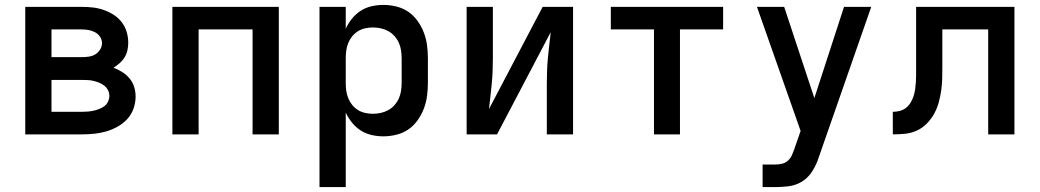

<svg xmlns="http://www.w3.org/2000/svg" viewBox="-20 -548 4240 783"><path d="M83 0V-520H314Q336 -520 358.5 -517.5Q381 -515 402.5 -507.5Q424 -500 443 -488Q462 -476 476 -458Q490 -440 496.5 -418Q503 -396 503 -374Q503 -358 499.5 -342.5Q496 -327 488 -314Q480 -301 468 -290.5Q456 -280 443 -272Q461 -265 478 -254.5Q495 -244 508 -228.5Q521 -213 527 -194Q533 -175 533 -155Q533 -129 524.5 -105Q516 -81 499 -62.5Q482 -44 459.5 -31.5Q437 -19 413 -12Q389 -5 364 -2.5Q339 0 314 0ZM190 -315H314Q328 -315 342 -317Q356 -319 368 -326Q380 -333 388 -345.5Q396 -358 396 -372Q396 -386 388 -398Q380 -410 367.5 -416.5Q355 -423 341.5 -425.5Q328 -428 314 -428H190ZM190 -92H314Q326 -92 338 -93Q350 -94 361.5 -96.5Q373 -99 384.5 -103.5Q396 -108 405.5 -115Q415 -122 420.5 -133.5Q426 -145 426 -157Q426 -169 420.5 -180Q415 -191 405.5 -198.5Q396 -206 385 -210.5Q374 -215 362 -218Q350 -221 338 -221.5Q326 -222 314 -222H190Z M683 0V-520H1117V0H1010V-428H790V0Z M1283 215V-520H1390V-431Q1400 -453 1415.5 -472Q1431 -491 1451 -504Q1471 -517 1495 -522.5Q1519 -528 1543 -528Q1570 -528 1596.5 -521.5Q1623 -515 1645 -500Q1667 -485 1683 -462.5Q1699 -440 1708.5 -415Q1718 -390 1721.5 -363.5Q1725 -337 1725 -310V-210Q1725 -183 1721.5 -156.5Q1718 -130 1708.5 -105Q1699 -80 1683 -57.5Q1667 -35 1645 -20Q1623 -5 1596.5 1.5Q1570 8 1543 8Q1519 8 1495 2.5Q1471 -3 1451 -16Q1431 -29 1415.5 -48Q1400 -67 1390 -89V215ZM1501 -84Q1517 -84 1533 -87.5Q1549 -91 1563.5 -99Q1578 -107 1589 -119.5Q1600 -132 1606.5 -146.5Q1613 -161 1615.5 -177.5Q1618 -194 1618 -210V-310Q1618 -326 1615.5 -342.5Q1613 -359 1606.5 -373.5Q1600 -388 1589 -400.5Q1578 -413 1563.5 -421Q1549 -429 1533 -432.5Q1517 -436 1501 -436Q1485 -436 1469 -432.5Q1453 -429 1439.5 -420.5Q1426 -412 1416 -399.5Q1406 -387 1400 -372Q1394 -357 1392 -341.5Q1390 -326 1390 -310V-210Q1390 -194 1392 -178.5Q1394 -163 1400 -148Q1406 -133 1416 -120.5Q1426 -108 1439.5 -99.5Q1453 -91 1469 -87.5Q1485 -84 1501 -84Z M1883 0V-520H1990V-312Q1990 -286 1989 -259.5Q1988 -233 1985.5 -207Q1983 -181 1980 -155Q1977 -129 1974 -103L2193 -520H2317V0H2210V-208Q2210 -234 2211 -260.5Q2212 -287 2214.5 -313Q2217 -339 2220 -365Q2223 -391 2226 -417L2007 0Z M2647 0V-428H2471V-520H2929V-428H2753V0Z M3090 215V123H3142Q3156 123 3170 119.5Q3184 116 3194.5 106Q3205 96 3210.5 82.5Q3216 69 3221 56V55Q3221 55 3221 55Q3221 55 3221 55L3245 -14L3067 -520H3178L3301 -148L3422 -520H3533L3322 85Q3320 91 3318 96.5Q3316 102 3314 108Q3304 134 3288 157Q3272 180 3248 194Q3224 208 3196.5 211.5Q3169 215 3142 215Z M3621 0V-92Q3635 -92 3649 -95.5Q3663 -99 3674.5 -108Q3686 -117 3693.5 -129.5Q3701 -142 3705.5 -155.5Q3710 -169 3712 -183.5Q3714 -198 3715 -212.5Q3716 -227 3716 -241Q3716 -255 3716 -270Q3716 -273 3716 -275.5Q3716 -278 3716 -281V-520H4117V0H4010V-428H3823V-281Q3823 -256 3822.5 -230.5Q3822 -205 3818.5 -180Q3815 -155 3808.5 -131Q3802 -107 3790 -85Q3778 -63 3760 -44.5Q3742 -26 3719 -15.5Q3696 -5 3671 -2.5Q3646 0 3621 0Z"/></svg>

Font: Zed Mono Semibold Extended
Style: Regular
Weight: 600
Width: 7
Monospace: yes
Designer: Belleve Invis
Foundry: Belleve Invis
Version: Version 1.0.0; ttfautohint (v1.8.4)